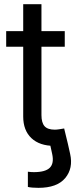

<svg xmlns="http://www.w3.org/2000/svg" viewBox="-20 -696 367 925"><path d="M114.3 204.6V131.3Q121.6 132.3 129.4 132.8Q137.2 133.3 143.1 133.3Q198.7 133.3 220 112.1Q241.2 90.8 231.4 45.9L220.7 -2.9H307.1L317.9 45.4Q333.5 114.7 294.2 161.9Q254.9 209 165 209Q149.4 209 135.5 207.8Q121.6 206.5 114.3 204.6ZM292 -545.9V-470.7H9.8V-545.9ZM91.8 -675.8H179.7V-141.6Q179.7 -105 194.6 -88.1Q209.5 -71.3 244.1 -71.3Q252.4 -71.3 265.4 -73.2Q278.3 -75.2 289.1 -77.1L307.1 -2.9Q293.5 2 276.1 4.4Q258.8 6.8 241.7 6.8Q170.9 6.8 131.3 -30.5Q91.8 -67.9 91.8 -134.8Z"/></svg>

Font: Adwaita Sans
Style: Regular
Weight: 400
Designer: Rasmus Andersson
Foundry: rsms
Version: Version 4.001;git-9221beed3